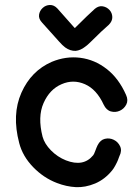

<svg xmlns="http://www.w3.org/2000/svg" viewBox="-20 -765 577 789"><path d="M214 -13Q253 2 291.5 4Q330 6 371 -11Q411 -28 441 -65Q447 -72 454.5 -86Q462 -100 465 -108L469 -119L471 -124Q482 -146 473.5 -164Q465 -182 447.5 -190.5Q430 -199 411 -194.5Q392 -190 381 -168Q377 -160 371.5 -145Q366 -130 363 -127Q323 -78 251 -106Q216 -120 189.5 -147Q163 -174 155 -203Q134 -285 159 -341.5Q184 -398 233 -419Q281 -440 329 -419Q377 -398 406 -335Q417 -312 436 -307Q455 -302 472.5 -310Q490 -318 499 -335.5Q508 -353 498 -375Q468 -443 418.5 -481.5Q369 -520 310 -527.5Q251 -535 193 -511Q108 -474 68 -384Q28 -294 59 -177Q73 -123 116 -78.5Q159 -34 214 -13ZM291 -556Q311 -558 330 -573Q339 -579 355 -595Q400 -640 427 -663Q442 -678 441.5 -695Q441 -712 430 -724Q419 -736 402.5 -739Q386 -742 370 -729Q341 -703 294 -656L288 -650L286 -651L216 -730Q202 -745 185 -744.5Q168 -744 155.5 -732.5Q143 -721 140.5 -704.5Q138 -688 153 -672L223 -594Q237 -578 248 -570Q269 -555 291 -556Z"/></svg>

Font: Balsamiq Sans
Style: Regular
Weight: 400
Designer: Michael Angeles
Foundry: Balsamiq SRL
Version: Version 1.020; ttfautohint (v1.8.4.7-5d5b);gftools[0.9.26]